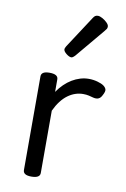

<svg xmlns="http://www.w3.org/2000/svg" viewBox="-94 -894 633 965"><g transform="rotate(10 222.5 -412.0)"><path d="M136 15Q115 15 104.5 8.5Q94 2 94 -11V-489Q94 -502 104.5 -508.5Q115 -515 136 -515Q158 -515 169 -508.5Q180 -502 180 -489V-425Q195 -447 213 -464.5Q231 -482 251 -494Q271 -506 292.5 -512.5Q314 -519 336 -519Q359 -519 380.5 -513Q402 -507 413 -499Q424 -491 427 -481Q430 -471 419 -451Q412 -436 401 -431Q390 -426 374 -430Q363 -433 350.5 -436Q338 -439 321 -439Q301 -439 281.5 -432.5Q262 -426 243.5 -412.5Q225 -399 209 -378Q193 -357 180 -329V-11Q180 2 169 8.5Q158 15 136 15ZM230 -610Q219 -610 204 -622Q189 -634 189 -644Q189 -647 190 -650Q191 -653 195 -660L302 -824Q307 -832 312.5 -835.5Q318 -839 326 -839Q336 -839 349.5 -831.5Q363 -824 373.5 -813.5Q384 -803 384 -794Q384 -787 381.5 -782.5Q379 -778 372 -770L249 -623Q237 -610 230 -610Z"/></g></svg>

Font: Playwrite HU
Style: Regular
Weight: 400
Designer: Veronika Burian, José Scaglione
Foundry: TypeTogether
Version: Version 1.002